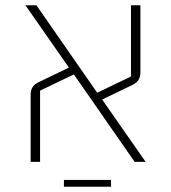

<svg xmlns="http://www.w3.org/2000/svg" viewBox="-20 -618 653 733"><path d="M97 -256Q97 -274 104.5 -285.5Q112 -297 129 -305L243 -360L77 -598H119L351 -264L480 -326V-598H516V-342Q516 -324 508.5 -312.5Q501 -301 484 -293L370 -238L536 0H494L262 -334L133 -272V0H97ZM224 69H404V95H224Z"/></svg>

Font: IBM Plex Sans Hebrew ExtraLight
Style: Regular
Weight: 200
Designer: Mike Abbink, Paul van der Laan, Pieter van Rosmalen, Yanek Iontef
Foundry: Bold Monday
Version: Version 1.2